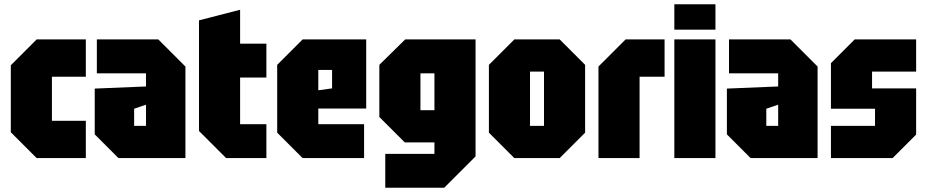

<svg xmlns="http://www.w3.org/2000/svg" viewBox="-20 -746 4374 906"><path d="M31 -122V-438L153 -560H385V-384H225V-176H385V0H153Z M427 -112V-328L669 -338V-400H437V-560H727L855 -432V0H539ZM613 -233V-152H669V-252Z M919 -650 1113 -700V-540H1237V-380H1113V-160H1237V0H1047L919 -128Z M1288 -120V-440L1408 -560H1708V-234H1482V-160H1698V0H1408ZM1482 -320 1547 -329V-416H1482Z M1798 140V-20H2030V-74H1890L1770 -194V-440L1892 -560H2224V-8L2076 140ZM1964 -400V-226H2030V-400Z M2287 -120V-440L2407 -560H2621L2741 -440V-120L2621 0H2407ZM2481 -152H2547V-408H2481Z M2804 0V-432L2932 -560H3116V-384H2998V0Z M3162 0V-560H3356V0ZM3162 -606V-726H3356V-606Z M3410 -112V-328L3652 -338V-400H3420V-560H3710L3838 -432V0H3522ZM3596 -233V-152H3652V-252Z M3901 0V-152H4109V-233H3901V-448L4013 -560H4303V-408H4095V-329H4303V-111L4192 0Z"/></svg>

Font: Tektur Condensed ExtraBold
Style: Regular
Weight: 800
Width: 3
Designer: Adam Jagosz
Foundry: Adam Jagosz
Version: Version 1.005;gftools[0.9.30]